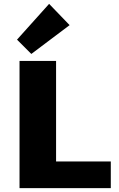

<svg xmlns="http://www.w3.org/2000/svg" viewBox="-20 -973 615 993"><path d="M553 -138V0H81V-658H270V-138ZM68 -768 234 -953 340 -843 142 -694Z"/></svg>

Font: Ysabeau Heavy
Style: Regular
Weight: 800
Designer: Christian Thalmann (Catharsis Fonts)
Version: Version 0.003